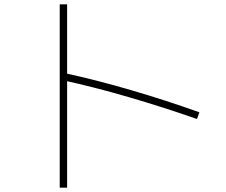

<svg xmlns="http://www.w3.org/2000/svg" viewBox="-20 -802 1040 884"><path d="M887 -254Q730 -309 572 -355Q414 -401 272 -432L279 -465Q423 -434 583.5 -387Q744 -340 898 -285ZM255 62V-782H289V62Z"/></svg>

Font: M PLUS 1 Thin ExtraLight
Style: Regular
Weight: 250
Version: Version 1.001